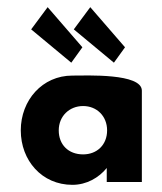

<svg xmlns="http://www.w3.org/2000/svg" viewBox="-20 -508 452 536"><path d="M144 -144C144 -184 174 -212 212 -212C250 -212 279 -184 279 -144C279 -104 251 -77 212 -77C171 -77 144 -104 144 -144ZM376 -255C376 -304 221 -297 182 -297C98 -297 38 -228 38 -144C38 -60 97 8 182 8C222 8 256 -12 278 -39V0H376ZM329 -376 232 -488 186 -426 298 -333ZM210 -376 113 -488 67 -426 179 -333Z"/></svg>

Font: Hussar Tani
Style: Bold
Weight: 700
Foundry: Cannot Into Space Fonts
Version: Version 0.92